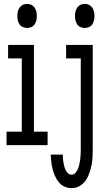

<svg xmlns="http://www.w3.org/2000/svg" viewBox="-20 -753 540 996"><path d="M120 -608Q109 -608 98.5 -612.5Q88 -617 81.5 -626.5Q75 -636 72.5 -647.5Q70 -659 70 -670Q70 -681 72.5 -692.5Q75 -704 81.5 -713.5Q88 -723 98.5 -728Q109 -733 120 -733Q132 -733 142.5 -728Q153 -723 159.5 -713.5Q166 -704 168.5 -692.5Q171 -681 171 -670Q171 -659 168.5 -647.5Q166 -636 159.5 -626.5Q153 -617 142.5 -612.5Q132 -608 120 -608ZM14 0V-70H93V-450H22V-520H156V-70H227V0ZM420 -608Q408 -608 397.5 -612.5Q387 -617 380.5 -626.5Q374 -636 371.5 -647.5Q369 -659 369 -670Q369 -681 371.5 -692.5Q374 -704 380.5 -713.5Q387 -723 397.5 -728Q408 -733 420 -733Q431 -733 441.5 -728Q452 -723 458.5 -713.5Q465 -704 467.5 -692.5Q470 -681 470 -670Q470 -659 467.5 -647.5Q465 -636 458.5 -626.5Q452 -617 441.5 -612.5Q431 -608 420 -608ZM351 223Q332 223 314.5 215Q297 207 285 192.5Q273 178 265.5 160.5Q258 143 253 124.5Q248 106 246 87Q244 68 243 49H306Q306 60 306.5 70Q307 80 309 90Q311 100 313.5 110Q316 120 320.5 129.5Q325 139 333 146Q341 153 351 153Q364 153 372.5 142.5Q381 132 385.5 120Q390 108 392.5 95.5Q395 83 396.5 70.5Q398 58 398.5 45.5Q399 33 399 20V-450H323V-520H461V20Q461 41 460 62.5Q459 84 454.5 105Q450 126 443 146.5Q436 167 423.5 184.5Q411 202 392 212.5Q373 223 351 223Z"/></svg>

Font: Zed Mono
Style: Regular
Weight: 400
Monospace: yes
Designer: Belleve Invis
Foundry: Belleve Invis
Version: Version 1.0.0; ttfautohint (v1.8.4)